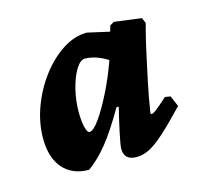

<svg xmlns="http://www.w3.org/2000/svg" viewBox="-60 -716 473 449"><g transform="rotate(-15 177.0 -491.5)"><path d="M279.8 -420.3Q283.4 -420.3 291.2 -426.1Q299 -431.9 319.9 -450.7L333.1 -448.8L344.3 -422.6Q311.4 -387.8 289.2 -367.9Q267.1 -348 251.4 -340.1Q235.8 -332.2 220.4 -332.2Q189.9 -332.2 189.9 -360Q189.9 -364.1 191.7 -374.6Q193.6 -385 196.5 -399.1Q199.5 -413.3 203 -428.4Q206.5 -443.6 209.8 -456.7L204.5 -457.2Q175.8 -407.4 152.5 -378.4Q129.2 -349.5 104.8 -332.2Q64.9 -332.2 42.3 -357.9Q19.6 -383.7 19.6 -430.3Q19.6 -468.7 33.8 -506.7Q47.9 -544.6 71.5 -575.6Q95 -606.5 123.8 -625Q152.5 -643.5 182.4 -643.5L235.9 -631.5L240 -645.6L250.1 -651.4L315.9 -642.8L321.4 -629.6Q321.4 -629.6 316.5 -611Q311.7 -592.5 304.9 -561.8Q298.1 -531.1 290.5 -494.7Q282.9 -458.4 277.3 -422.3ZM128.9 -417.4Q138.1 -417.4 153.5 -438.9Q168.8 -460.4 186.1 -495Q203.4 -529.5 216.9 -567.8Q202.8 -576.9 188.4 -581.5Q173.9 -586 162.4 -586Q151.2 -586 140.4 -568.6Q129.7 -551.1 122.9 -524.2Q116.1 -497.3 116.1 -468.8Q116.1 -446.5 119.7 -431.9Q123.3 -417.4 128.9 -417.4Z"/></g></svg>

Font: Alegreya
Style: Italic
Weight: 400
Italic angle: -7°
Designer: Juan Pablo del Peral
Foundry: Huerta Tipografica
Version: Version 2.009